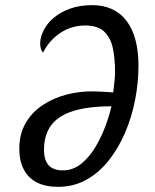

<svg xmlns="http://www.w3.org/2000/svg" viewBox="-20 -700 601 746"><path d="M205 26Q157 26 123.5 9Q90 -8 72.5 -41.5Q55 -75 55 -122Q55 -179 79.5 -221.5Q104 -264 145.5 -291.5Q187 -319 238.5 -332.5Q290 -346 345 -345Q357 -345 380.5 -343.5Q404 -342 420 -341Q423 -367 425 -386Q427 -405 427 -421Q427 -474 418 -514.5Q409 -555 384 -578Q359 -601 311 -601Q257 -601 213.5 -571.5Q170 -542 147 -495Q136 -508 136 -533Q137 -558 150.5 -584Q164 -610 189.5 -631.5Q215 -653 252.5 -666.5Q290 -680 338 -680Q425 -680 471.5 -619Q518 -558 518 -444Q518 -379 505 -312Q492 -245 466 -184.5Q440 -124 402.5 -76.5Q365 -29 315.5 -1.5Q266 26 205 26ZM224 -38Q264 -38 296 -64Q328 -90 351.5 -130Q375 -170 390.5 -212.5Q406 -255 413 -287Q324 -287 265.5 -269Q207 -251 179 -213.5Q151 -176 151 -118Q151 -78 169 -58Q187 -38 224 -38Z"/></svg>

Font: Sansita Swashed Light Light
Style: Regular
Weight: 300
Version: Version 1.003